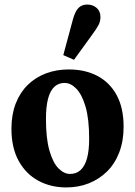

<svg xmlns="http://www.w3.org/2000/svg" viewBox="-20 -801 588 836"><path d="M268.3 15.1Q201.1 15.1 146.9 -14.1Q92.8 -43.4 61.3 -100.5Q29.8 -157.7 29.8 -240.5Q29.8 -301.9 48.4 -350.1Q67.1 -398.3 100.8 -431.3Q134.5 -464.3 180.1 -481.5Q225.7 -498.6 279.6 -498.6Q350.4 -498.6 404 -470.5Q457.7 -442.3 488 -386.8Q518.2 -331.2 518.2 -249Q518.2 -186.8 499.2 -137.4Q480.2 -88 446 -54.3Q411.7 -20.6 366.6 -2.7Q321.5 15.1 268.3 15.1ZM284.8 -43.6Q313 -43.6 331.5 -61.2Q350.1 -78.8 359.2 -112.8Q368.2 -146.8 368.2 -196.6Q368.2 -282.8 352.6 -336.2Q336.9 -389.6 312.5 -414.7Q288 -439.9 261.1 -439.9Q234.4 -439.9 216.3 -422.7Q198.2 -405.6 189.1 -370.7Q180.1 -335.9 180.1 -283.2Q180.1 -197.7 195.4 -144.8Q210.7 -91.9 234.8 -67.8Q258.9 -43.6 284.8 -43.6ZM255.6 -561 296.8 -714Q306.9 -751.8 321.7 -766.5Q336.5 -781.2 359.5 -781.2Q383.8 -781.2 400.6 -766.8Q417.4 -752.4 417.4 -726.9Q417.4 -707.5 408.5 -691.1Q399.7 -674.8 382 -650.8L302.2 -540.6Z"/></svg>

Font: Source Serif 4 Variable
Style: Regular
Weight: 400
Designer: Frank Grießhammer
Foundry: Adobe
Version: Version 4.005;hotconv 1.1.0;makeotfexe 2.6.0